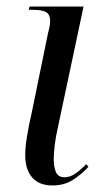

<svg xmlns="http://www.w3.org/2000/svg" viewBox="-20 -556 309 586"><path d="M140 10Q99 10 78 -14.5Q57 -39 57 -83Q57 -107 62.5 -140.5Q68 -174 76 -208L127 -457Q133 -477 133 -493Q133 -511 121.5 -518.5Q110 -526 80 -526H68L70 -536H235L156 -164Q150 -138 147 -112.5Q144 -87 144 -72Q144 -45 151 -30Q158 -15 177 -15Q194 -15 210.5 -26.5Q227 -38 243 -55L250 -47Q229 -24 202.5 -7Q176 10 140 10Z"/></svg>

Font: Noto Serif Display Condensed
Style: Italic
Weight: 400
Width: 3
Italic angle: -12°
Designer: Monotype Design Team
Foundry: Monotype Imaging Inc.
Version: Version 2.009